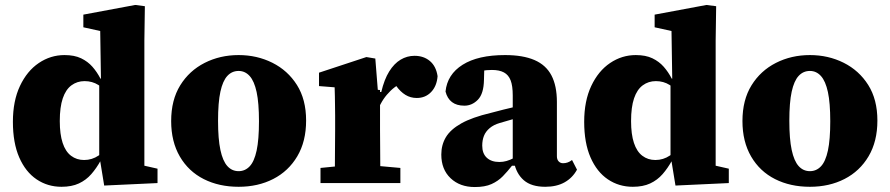

<svg xmlns="http://www.w3.org/2000/svg" viewBox="-20 -738 3588 774"><path d="M228 15Q172 15 127.5 -15Q83 -45 57.5 -103.5Q32 -162 32 -247Q32 -331 60.5 -391.5Q89 -452 136.5 -484Q184 -516 240 -516Q280 -516 307 -503Q334 -490 352.5 -469Q371 -448 385 -421H429L424 -353Q401 -380 376.5 -395.5Q352 -411 321 -411Q291 -411 268 -394Q245 -377 233 -341.5Q221 -306 221 -250Q221 -197 232.5 -162Q244 -127 266.5 -110Q289 -93 319 -93Q351 -93 377.5 -111Q404 -129 426 -158L432 -91H386Q369 -60 348 -36Q327 -12 298 1.5Q269 15 228 15ZM400 10 384 -88 380 -90V-411L387 -416L384 -613L316 -628V-679L525 -718L564 -713L562 -574V-70L615 -58V0Z M942 15Q863 15 801.5 -16Q740 -47 705 -107Q670 -167 670 -250Q670 -335 706.5 -394Q743 -453 805 -484.5Q867 -516 942 -516Q1016 -516 1078 -485Q1140 -454 1177 -395.5Q1214 -337 1214 -252Q1214 -168 1178.5 -108Q1143 -48 1081.5 -16.5Q1020 15 942 15ZM942 -48Q968 -48 986.5 -67.5Q1005 -87 1014.5 -131Q1024 -175 1024 -249Q1024 -323 1014.5 -367Q1005 -411 986.5 -431.5Q968 -452 942 -452Q915 -452 896.5 -432Q878 -412 868.5 -368.5Q859 -325 859 -251Q859 -178 868.5 -133.5Q878 -89 896.5 -68.5Q915 -48 942 -48Z M1272 0V-61L1373 -71H1483L1594 -61V0ZM1329 0Q1330 -30 1330 -67Q1330 -104 1330.5 -143Q1331 -182 1331 -215V-273Q1331 -297 1330.5 -315Q1330 -333 1330 -350Q1330 -367 1329 -386L1266 -391V-445L1457 -508L1493 -502L1503 -376L1512 -375V-215Q1512 -182 1512.5 -143Q1513 -104 1513 -67Q1513 -30 1514 0ZM1497 -275 1477 -367H1517Q1529 -418 1549 -450Q1569 -482 1595 -497.5Q1621 -513 1651 -513Q1688 -513 1713 -492Q1738 -471 1744 -431Q1741 -391 1718 -367Q1695 -343 1660 -343Q1635 -343 1614.5 -355.5Q1594 -368 1577 -392L1559 -417L1607 -407Q1569 -391 1539.5 -356Q1510 -321 1497 -275Z M1894 16Q1834 16 1796.5 -19.5Q1759 -55 1759 -115Q1759 -154 1777.5 -185Q1796 -216 1839.5 -240.5Q1883 -265 1959 -283Q1984 -290 2009 -296Q2034 -302 2059 -308Q2084 -314 2108 -320V-276Q2081 -267 2051 -258.5Q2021 -250 1994 -242Q1970 -235 1954 -221.5Q1938 -208 1931 -190.5Q1924 -173 1924 -151Q1924 -119 1942.5 -102Q1961 -85 1993 -85Q2008 -85 2022 -89Q2036 -93 2051.5 -101Q2067 -109 2086 -121L2091 -70H2044Q2026 -47 2007 -27.5Q1988 -8 1961.5 4Q1935 16 1894 16ZM2178 15Q2122 15 2091.5 -11.5Q2061 -38 2052 -85L2047 -87V-353Q2047 -392 2038.5 -414Q2030 -436 2011.5 -446Q1993 -456 1963 -456Q1941 -456 1919.5 -452Q1898 -448 1874 -441L1933 -490L1931 -416Q1930 -360 1906.5 -336Q1883 -312 1852 -312Q1821 -312 1802 -326.5Q1783 -341 1776 -369Q1783 -438 1845 -477Q1907 -516 2016 -516Q2088 -516 2134.5 -496Q2181 -476 2203 -434Q2225 -392 2225 -327V-108Q2225 -95 2232 -87.5Q2239 -80 2250 -80Q2259 -80 2268 -83Q2277 -86 2286 -93L2306 -54Q2288 -21 2256 -3Q2224 15 2178 15Z M2531 15Q2475 15 2430.5 -15Q2386 -45 2360.5 -103.5Q2335 -162 2335 -247Q2335 -331 2363.5 -391.5Q2392 -452 2439.5 -484Q2487 -516 2543 -516Q2583 -516 2610 -503Q2637 -490 2655.5 -469Q2674 -448 2688 -421H2732L2727 -353Q2704 -380 2679.5 -395.5Q2655 -411 2624 -411Q2594 -411 2571 -394Q2548 -377 2536 -341.5Q2524 -306 2524 -250Q2524 -197 2535.5 -162Q2547 -127 2569.5 -110Q2592 -93 2622 -93Q2654 -93 2680.5 -111Q2707 -129 2729 -158L2735 -91H2689Q2672 -60 2651 -36Q2630 -12 2601 1.5Q2572 15 2531 15ZM2703 10 2687 -88 2683 -90V-411L2690 -416L2687 -613L2619 -628V-679L2828 -718L2867 -713L2865 -574V-70L2918 -58V0Z M3245 15Q3166 15 3104.5 -16Q3043 -47 3008 -107Q2973 -167 2973 -250Q2973 -335 3009.5 -394Q3046 -453 3108 -484.5Q3170 -516 3245 -516Q3319 -516 3381 -485Q3443 -454 3480 -395.5Q3517 -337 3517 -252Q3517 -168 3481.5 -108Q3446 -48 3384.5 -16.5Q3323 15 3245 15ZM3245 -48Q3271 -48 3289.5 -67.5Q3308 -87 3317.5 -131Q3327 -175 3327 -249Q3327 -323 3317.5 -367Q3308 -411 3289.5 -431.5Q3271 -452 3245 -452Q3218 -452 3199.5 -432Q3181 -412 3171.5 -368.5Q3162 -325 3162 -251Q3162 -178 3171.5 -133.5Q3181 -89 3199.5 -68.5Q3218 -48 3245 -48Z"/></svg>

Font: Source Serif 4 ExtraBold
Style: Regular
Weight: 800
Designer: Frank Grießhammer
Foundry: Adobe Systems Incorporated
Version: Version 4.004;hotconv 1.0.116;makeotfexe 2.5.65601